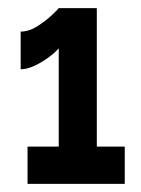

<svg xmlns="http://www.w3.org/2000/svg" viewBox="-20 -838 349 474"><path d="M288 -476V-384H48V-476H125V-719Q118 -710 101.5 -697.5Q85 -685 66 -676Q47 -667 31 -667V-760Q52 -760 73.5 -774Q95 -788 110 -802.5Q125 -817 125 -818H219V-476Z"/></svg>

Font: Raleway Thin ExtraBold
Style: Regular
Weight: 800
Version: Version 4.026